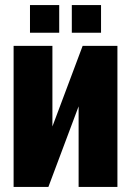

<svg xmlns="http://www.w3.org/2000/svg" viewBox="-20 -742 520 762"><path d="M446 0H292V-320L172 0H34V-560H188V-240L308 -560H446ZM99 -612V-722H215V-612ZM265 -612V-722H381V-612Z"/></svg>

Font: Tektur Condensed
Style: Bold
Weight: 700
Width: 3
Designer: Adam Jagosz
Foundry: Adam Jagosz
Version: Version 1.005;gftools[0.9.30]